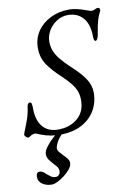

<svg xmlns="http://www.w3.org/2000/svg" viewBox="-115 -727 741 1071"><g transform="rotate(-10 255.5 -191.5)"><path d="M182 15Q157 15 131 10.5Q105 6 79 -4Q66 -9 57.5 -12.5Q49 -16 46 -16Q41 -16 35.5 -14Q30 -12 25 -10Q19 -6 14 -3Q9 0 5 0Q1 0 -6.5 -6.5Q-14 -13 -14 -19Q-14 -25 -5 -46Q4 -67 15.5 -99.5Q27 -132 32 -171Q35 -191 48 -191Q56 -191 58 -181.5Q60 -172 60 -152Q60 -114 72.5 -82.5Q85 -51 111.5 -33Q138 -15 179 -15Q243 -15 287.5 -51.5Q332 -88 332 -155Q332 -181 324.5 -203Q317 -225 299 -248.5Q281 -272 249 -302Q206 -341 175.5 -383Q145 -425 145 -482Q145 -535 172.5 -576Q200 -617 247.5 -640.5Q295 -664 354 -664Q370 -664 388 -660.5Q406 -657 423 -652Q443 -646 456.5 -640.5Q470 -635 477 -635Q488 -635 496 -640Q500 -642 504 -643.5Q508 -645 513 -645Q521 -645 523 -639Q525 -633 525 -629Q525 -628 518.5 -616.5Q512 -605 503.5 -577.5Q495 -550 487 -498Q485 -483 479.5 -474.5Q474 -466 471 -466Q464 -466 461.5 -473.5Q459 -481 459 -492Q459 -562 427 -598.5Q395 -635 342 -635Q307 -635 277.5 -616Q248 -597 231 -567.5Q214 -538 214 -506Q214 -480 223 -455.5Q232 -431 252.5 -405.5Q273 -380 307 -348Q358 -302 383.5 -264Q409 -226 409 -184Q409 -129 383 -84Q357 -39 306.5 -12Q256 15 182 15ZM92 281Q69 281 51.5 273.5Q34 266 24.5 253.5Q15 241 15 225Q15 198 35 198Q44 198 53 203.5Q62 209 69 217Q80 226 91.5 234.5Q103 243 119 243Q130 243 137.5 234.5Q145 226 145 215Q145 198 135 186.5Q125 175 114 163Q104 152 95 139Q86 126 86 108Q86 91 103 68Q120 45 145.5 22Q171 -1 198 -17H228Q182 20 167 47Q152 74 152 88Q152 98 161.5 109.5Q171 121 182 132Q193 143 202 154.5Q211 166 211 180Q211 196 197 213.5Q183 231 163 246.5Q143 262 123.5 271.5Q104 281 92 281Z"/></g></svg>

Font: EB Garamond
Style: Italic
Weight: 400
Italic angle: -17.2°
Designer: Georg Duffner and Octavio Pardo
Foundry: Georg Duffner
Version: Version 1.001